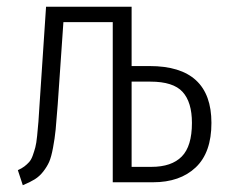

<svg xmlns="http://www.w3.org/2000/svg" viewBox="-20 -543 679 572"><path d="M425.8 -346.2Q609.9 -346.2 609.9 -176.8Q609.9 -88.4 563 -44.2Q516.1 0 436 0H315.9V-477.1H168.9L151.9 -231Q148.4 -184.1 145.8 -157Q143.1 -129.9 137.9 -102.5Q132.8 -75.2 126.5 -60.8Q120.1 -46.4 108.9 -32Q97.7 -17.6 83.5 -8.8Q69.3 0 47.9 8.8L33.2 -36.1Q44.4 -41 52.5 -47.1Q60.5 -53.2 66.9 -60.3Q73.2 -67.4 77.6 -79.8Q82 -92.3 85.2 -104Q88.4 -115.7 90.6 -138.2Q92.8 -160.6 94.5 -180.7Q96.2 -200.7 98.1 -235.8L117.2 -522.9H372.1V-346.2ZM431.2 -45.9Q491.2 -45.9 521.5 -76.7Q551.8 -107.4 551.8 -176.8Q551.8 -238.8 523.9 -269.3Q496.1 -299.8 428.2 -299.8H372.1V-45.9Z"/></svg>

Font: Fira Sans Compressed Light
Style: Regular
Weight: 300
Width: 1
Designer: Carrois Corporate & Edenspiekermann AG
Foundry: Carrois Corporate GbR & Edenspiekermann AG
Version: Version 4.203;PS 004.203;hotconv 1.0.88;makeotf.lib2.5.64775